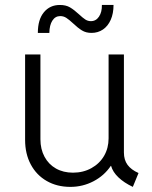

<svg xmlns="http://www.w3.org/2000/svg" viewBox="-20 -730 602 758"><path d="M79.1 -177.7V-515.1H139.6V-180.2Q139.6 -141.1 155.8 -111.1Q171.9 -81.1 200.9 -64.7Q230 -48.3 268.1 -48.3Q308.6 -48.3 340.8 -66.2Q373 -84 390.9 -114.7Q408.7 -145.5 408.7 -183.6V-515.1H469.2V-127.9Q469.2 -98.6 483.6 -79.1Q498 -59.6 526.9 -46.9L504.4 7.8Q470.2 -8.3 447.8 -29.5Q425.3 -50.8 418.5 -75.2H417.5Q391.6 -36.6 349.1 -14.4Q306.6 7.8 257.8 7.8Q205.1 7.8 164.6 -15.4Q124 -38.6 101.6 -80.6Q79.1 -122.6 79.1 -177.7ZM216.3 -710.4Q240.2 -710.4 256.3 -700.9Q272.5 -691.4 292.5 -672.9Q306.6 -659.7 316.7 -653.1Q326.7 -646.5 338.9 -646.5Q358.9 -646.5 370.8 -664.3Q382.8 -682.1 382.3 -710.4H428.2Q428.2 -676.8 417.2 -651.9Q406.2 -627 386.5 -613.5Q366.7 -600.1 341.3 -600.1Q319.3 -600.1 303.5 -609.9Q287.6 -619.6 268.6 -637.7Q252.9 -652.3 241.9 -659.4Q231 -666.5 217.8 -666.5Q198.2 -666.5 186.8 -648.7Q175.3 -630.9 174.8 -600.1H129.4Q129.4 -652.8 153.3 -681.6Q177.2 -710.4 216.3 -710.4Z"/></svg>

Font: Reddit Mono Light
Style: Regular
Weight: 300
Monospace: yes
Designer: Stephen Hutchings
Foundry: Reddit
Version: Version 1.011